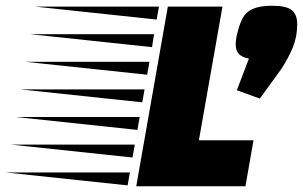

<svg xmlns="http://www.w3.org/2000/svg" viewBox="-270 -648 1054 668"><path d="M553 -521Q561 -559 573 -582.5Q585 -606 609.5 -617Q634 -628 676 -628Q726 -628 745 -613Q764 -598 764 -563Q764 -520 748.5 -482.5Q733 -445 708 -407L634 -305L554 -334L596 -444Q571 -449 560.5 -461Q550 -473 550 -494Q550 -506 553 -521ZM204 0 314 -625H504L422 -160H612L584 0ZM275 -580 -148 -625H283ZM259 -484 -165 -529H266ZM242 -388 -182 -433H250ZM225 -292 -199 -337H233ZM208 -196 -216 -241H216ZM191 -100 -233 -145H199ZM174 -3 -250 -48H182Z"/></svg>

Font: Faster One
Style: Regular
Weight: 400
Designer: Eduardo Rodriguez Tunni
Foundry: Eduardo Rodriguez Tunni
Version: Version 1.003; ttfautohint (v1.8.4.7-5d5b);gftools[0.9.23]